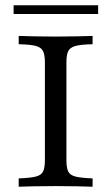

<svg xmlns="http://www.w3.org/2000/svg" viewBox="-20 -707 421 727"><path d="M50.8 0V-31.5Q94.4 -33.1 115.3 -38.3Q136.3 -43.5 143.1 -57.7Q150 -71.8 150 -100.8V-470.2Q150 -499.2 143.1 -513.3Q136.3 -527.4 115.3 -533.1Q94.4 -538.7 50.8 -539.5V-571Q72.6 -570.2 108.5 -569.4Q144.4 -568.5 191.1 -568.5Q234.7 -568.5 271.4 -569.4Q308.1 -570.2 330.6 -571V-539.5Q287.1 -538.7 266.1 -533.1Q245.2 -527.4 238.3 -513.3Q231.5 -499.2 231.5 -470.2V-100.8Q231.5 -71.8 238.3 -57.7Q245.2 -43.5 266.5 -38.3Q287.9 -33.1 330.6 -31.5V0Q308.1 -0.8 271.4 -1.6Q234.7 -2.4 191.1 -2.4Q144.4 -2.4 108.5 -1.6Q72.6 -0.8 50.8 0ZM31.5 -654V-687.1H351.6V-654Z"/></svg>

Font: Playfair 12pt
Style: Regular
Weight: 400
Designer: Claus Eggers Sørensen
Foundry: Claus Eggers Sørensen
Version: Version 2.000;gftools[0.9.28]